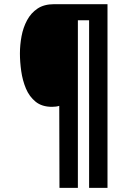

<svg xmlns="http://www.w3.org/2000/svg" viewBox="-20 -780 580 927"><path d="M267.1 127 266.1 -269Q252 -264.2 231 -264.2Q182.6 -264.2 152.1 -288.8Q121.6 -313.5 105.2 -352.5Q88.9 -391.6 82.5 -436.5Q76.2 -481.4 76.2 -522Q76.2 -563 84 -605Q91.8 -647 110.6 -682.1Q129.4 -717.3 161.1 -738.5Q192.9 -759.8 241.2 -759.8H499V127H410.2V-682.1H356V127Z"/></svg>

Font: Open Sans Condensed ExtraBold
Style: Italic
Weight: 800
Width: 3
Italic angle: -12°
Designer: Monotype Design Team
Foundry: Monotype Imaging Inc.
Version: Version 3.003; ttfautohint (v1.8.4)